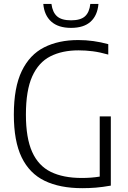

<svg xmlns="http://www.w3.org/2000/svg" viewBox="-20 -953 654 978"><path d="M399 5.5Q285 5.5 207.5 -32Q130 -69.5 90.2 -151.8Q50.5 -234 50.5 -369Q50.5 -507.5 90.8 -591Q131 -674.5 204.8 -711.8Q278.5 -749 378.5 -749Q456 -749 531.5 -728V-675Q489.5 -687 452.8 -691.8Q416 -696.5 380 -696.5Q296.5 -696.5 236.5 -666Q176.5 -635.5 144.2 -564Q112 -492.5 112 -369Q112 -250 143.8 -179.2Q175.5 -108.5 238.8 -77.5Q302 -46.5 396.5 -46.5Q446 -46.5 488 -53.5V-360H544.5V-7.5Q502 0 468 2.8Q434 5.5 399 5.5ZM342 -811Q277 -811 241.2 -843Q205.5 -875 200.5 -933H242Q247.5 -890.5 270.5 -870Q293.5 -849.5 342 -849.5Q390.5 -849.5 413 -870Q435.5 -890.5 440 -933H481.5Q476.5 -874.5 441.8 -842.8Q407 -811 342 -811Z"/></svg>

Font: Encode Sans SmCnd Lt
Style: Regular
Weight: 300
Width: 4
Designer: Multiple Designers
Foundry: Impallari Type
Version: Version 3.002; ttfautohint (v1.8.3) -l 8 -r 50 -G 200 -x 14 